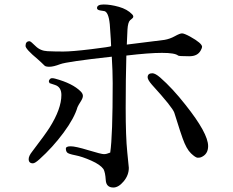

<svg xmlns="http://www.w3.org/2000/svg" viewBox="-20 -796 1040 857"><path d="M94 -591Q94 -612 112 -612Q117 -612 138.5 -590.5Q160 -569 192 -567.5Q224 -566 262.5 -566Q301 -566 387.5 -576.5Q474 -587 476 -590Q476 -604 470 -688Q464 -747 442 -747Q440 -747 426.5 -749.5Q413 -752 413 -760Q413 -776 443 -776Q473 -776 510.5 -765.5Q548 -755 570 -732Q575 -727 575 -722Q575 -717 570 -713.5Q565 -710 561 -706Q551 -697 549 -664.5Q547 -632 546 -597Q630 -607 714 -618Q738 -622 760.5 -634.5Q783 -647 792.5 -647Q802 -647 828 -633Q882 -603 882 -587Q882 -582 876 -571Q862 -545 826 -545Q824 -545 823 -545H822Q778 -545 775 -548Q761 -560 703 -560Q645 -560 544 -548Q541 -444 541 -314.5Q541 -185 548 -117.5Q555 -50 555 -47Q555 -14 532 13.5Q509 41 486 41Q454 41 452 7.5Q450 -26 442 -41Q428 -61 387.5 -79Q347 -97 316 -103Q285 -109 279.5 -115.5Q274 -122 274 -132.5Q274 -143 295.5 -143Q317 -143 374.5 -125.5Q432 -108 444 -108Q456 -108 472 -115Q483 -189 483 -425Q483 -476 479 -543Q279 -521 248.5 -509.5Q218 -498 201 -498Q184 -498 179 -503Q163 -519 148 -532Q94 -577 94 -591ZM201 -425 198 -433Q198 -437 202 -442Q206 -447 212.5 -447Q219 -447 226 -445Q304 -424 340 -388Q350 -378 350 -368Q350 -358 340 -342.5Q330 -327 326 -318Q312 -269 263.5 -203.5Q215 -138 156 -85Q136 -67 127 -67Q108 -67 108 -86Q108 -100 124 -120Q182 -196 201 -226Q254 -310 254 -372Q254 -408 225 -417ZM639 -451Q639 -469 660 -469Q673 -469 695 -450Q750 -402 808 -328Q909 -201 909 -144Q909 -107 877 -94Q872 -92 862.5 -92Q853 -92 832.5 -111.5Q812 -131 795 -179Q790 -191 758 -293Q750 -317 658 -418Q639 -440 639 -451Z"/></svg>

Font: Sawarabi Mincho
Style: Regular
Weight: 400
Version: Version 1.00